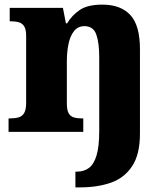

<svg xmlns="http://www.w3.org/2000/svg" viewBox="-20 -570 721 830"><path d="M306 240V172H312Q343 172 364.5 156Q386 140 397.5 101.5Q409 63 409 -4V-322Q409 -386 396 -421.5Q383 -457 345 -457Q317 -457 300 -435.5Q283 -414 276 -379.5Q269 -345 269 -304V-122Q269 -95 276.5 -81Q284 -67 299 -62.5Q314 -58 336 -58H340V0H17V-58H21Q44 -58 60 -62.5Q76 -67 84.5 -81.5Q93 -96 93 -125V-415Q93 -442 85 -455.5Q77 -469 62 -473.5Q47 -478 25 -478H22V-536H252L265 -469H270Q291 -504 325 -527Q359 -550 422 -550Q502 -550 543.5 -505Q585 -460 585 -358V8Q585 97 551.5 148Q518 199 460 219.5Q402 240 327 240Z"/></svg>

Font: Noto Rashi Hebrew ExtraBold
Style: Regular
Weight: 800
Version: Version 1.006